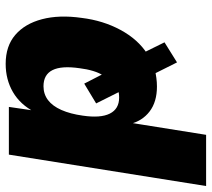

<svg xmlns="http://www.w3.org/2000/svg" viewBox="-62 -494 729 660"><g transform="rotate(-90 302.0 -164.5)"><path d="M-8 180 100 -498H264L251 -409H246Q272 -459 315 -484Q358 -509 412 -509Q473 -509 511.5 -476Q550 -443 565.5 -384Q581 -325 570 -248Q561 -174 528.5 -114Q496 -54 446 -22L450 -36L486 37L417 80L376 -2L392 4Q378 7 363.5 9Q349 11 334 11Q281 11 248 -14.5Q215 -40 205 -83H210L168 180ZM296 -119Q304 -119 311 -120Q318 -121 325 -124L319 -112L276 -198L344 -239L381 -167L371 -172Q381 -187 387.5 -208.5Q394 -230 397 -255Q406 -317 390.5 -348Q375 -379 335 -379Q308 -379 287.5 -363.5Q267 -348 253.5 -317.5Q240 -287 234 -244Q225 -183 241 -151Q257 -119 296 -119Z"/></g></svg>

Font: Nunito Sans 10pt SemiCondensed Black
Style: Italic
Weight: 900
Width: 4
Italic angle: -9°
Designer: Vernon Adams
Foundry: Vernon Adams
Version: Version 3.101;gftools[0.9.27]